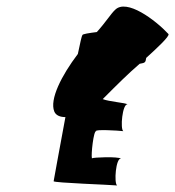

<svg xmlns="http://www.w3.org/2000/svg" viewBox="-20 -877 535 587"><path d="M146 -536C151 -524 164 -519 180 -519C161 -419 145 -327 144 -323C142 -318 322 -312 338 -310C328 -317 334 -395 350 -392C341 -399 265 -396 261 -393C258 -404 266 -478 274 -476C269 -482 341 -478 357 -476C347 -482 354 -560 370 -558C363 -563 314 -566 294 -574C341 -621 371 -651 407 -682C423 -685 425 -685 427 -700C459 -729 500 -767 495 -773C455 -816 367 -882 332 -847C319 -835 304 -810 276 -779C252 -776 233 -773 232 -770C230 -768 225 -746 218 -712C168 -646 131 -573 146 -536Z"/></svg>

Font: Ampere
Style: UltCndIta
Weight: 400
Version: Version 1